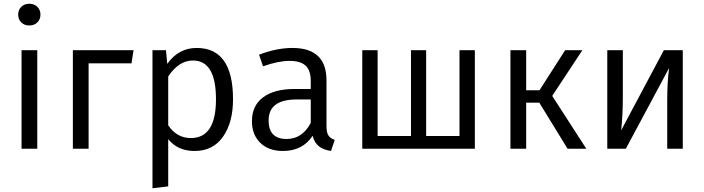

<svg xmlns="http://www.w3.org/2000/svg" viewBox="-20 -794 3760 1025"><path d="M136 -774Q163 -774 179.5 -757.5Q196 -741 196 -716Q196 -691 179.5 -674.5Q163 -658 136 -658Q110 -658 93.5 -674.5Q77 -691 77 -716Q77 -741 93.5 -757.5Q110 -774 136 -774ZM179 -526V0H95V-526Z M453 0H369V-526H693L682 -456H453Z M1030 -538Q1224 -538 1224 -264Q1224 -140 1170.5 -64Q1117 12 1019 12Q929 12 878 -51V201L794 211V-526H866L873 -453Q933 -538 1030 -538ZM999 -57Q1133 -57 1133 -264Q1133 -471 1010 -471Q935 -471 878 -386V-125Q924 -57 999 -57Z M1723 -121Q1723 -86 1733.5 -70.5Q1744 -55 1767 -47L1747 12Q1707 6 1683 -12.5Q1659 -31 1649 -69Q1595 12 1491 12Q1414 12 1369.5 -31.5Q1325 -75 1325 -147Q1325 -230 1384.5 -274.5Q1444 -319 1553 -319H1639V-361Q1639 -418 1611.5 -443.5Q1584 -469 1526 -469Q1466 -469 1384 -440L1363 -502Q1457 -538 1541 -538Q1723 -538 1723 -365ZM1510 -52Q1594 -52 1639 -138V-263H1564Q1414 -263 1414 -151Q1414 -52 1510 -52Z M2515 -526V0H1914V-526H1996V-68H2174V-526H2255V-68H2433V-526Z M3089 -526 2928 -282 3110 0H3010L2859 -246H2789V0H2705V-526H2789V-312H2860L2997 -526Z M3625 -526V0H3542V-258Q3542 -356 3552 -431L3321 0H3222V-526H3305V-272Q3305 -179 3296 -98L3524 -526Z"/></svg>

Font: FiraGO Book
Style: Regular
Weight: 350
Designer: bBox Type
Foundry: bBox Type GmbH
Version: Version 1.001;PS 001.001;hotconv 1.0.88;makeotf.lib2.5.64775